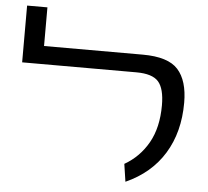

<svg xmlns="http://www.w3.org/2000/svg" viewBox="-53 -796 940 866"><g transform="rotate(5 417.0 -362.5)"><path d="M534 -66Q602 -105 641 -174Q680 -243 680 -344Q680 -419 652.5 -450.5Q625 -482 552 -482H35V-739H127V-564H574Q689 -564 734 -514Q779 -464 779 -364Q779 -231 719.5 -134Q660 -37 546 14Z"/></g></svg>

Font: Fira GO
Style: Regular
Weight: 400
Designer: Carrois Corporate
Foundry: Carrois Corporate GbR
Version: Version 0.300